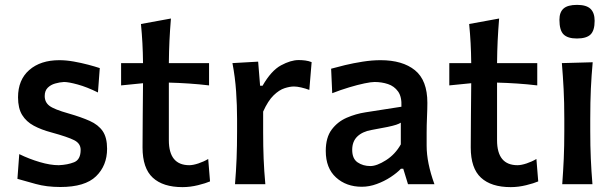

<svg xmlns="http://www.w3.org/2000/svg" viewBox="-20 -756 2522 788"><path d="M228 11.5Q171 11.5 126.5 -1Q82 -13.5 51.5 -22L59 -123.5Q100 -103.5 143.2 -90.8Q186.5 -78 221 -78Q257.5 -79.5 284.2 -90.2Q311 -101 311 -141Q311 -167 284.8 -180.5Q258.5 -194 191 -212.5Q149.5 -223.5 118.8 -240Q88 -256.5 71 -284Q54 -311.5 54 -356.5Q54 -428.5 100.2 -468.8Q146.5 -509 223.5 -509Q251.5 -509 282.5 -503.5Q313.5 -498 341.8 -490.5Q370 -483 389.5 -476.5L382 -376.5Q336.5 -399 299 -409.2Q261.5 -419.5 242.5 -419.5Q224.5 -418.5 206.2 -413.2Q188 -408 175.8 -395.8Q163.5 -383.5 163.5 -362Q163.5 -336.5 182.8 -321.8Q202 -307 262.5 -290Q313 -275.5 348.2 -259.8Q383.5 -244 401.5 -217.8Q419.5 -191.5 419.5 -145.5Q419.5 -76.5 374.2 -32.5Q329 11.5 228 11.5Z M729 12Q649 12 607 -26.8Q565 -65.5 565 -151Q565 -217 565.8 -282.8Q566.5 -348.5 567 -414.5L477 -405.5V-497H567Q566.5 -540.5 564.5 -578.5Q562.5 -616.5 558.5 -657.5L681.5 -680Q677.5 -630.5 675.5 -588.8Q673.5 -547 673 -497H838V-405.5Q796.5 -410.5 754.8 -413.2Q713 -416 673 -417V-180.5Q673 -78 757 -78Q772 -78 794 -85.2Q816 -92.5 834.5 -103.5L842 -11.5Q825 -4 792.8 4Q760.5 12 729 12Z M944.5 0Q949 -54.5 951 -105.2Q953 -156 953 -218V-268Q953 -323.5 949 -381.2Q945 -439 934 -497L1039.5 -503L1047.5 -404H1057.5Q1093 -466 1133.2 -487.8Q1173.5 -509.5 1205.5 -509.5Q1218.5 -509.5 1232.5 -507.8Q1246.5 -506 1259 -501L1249.5 -387Q1233.5 -393 1216.2 -397Q1199 -401 1186.5 -401Q1169.5 -401 1147.8 -394Q1126 -387 1103 -364.8Q1080 -342.5 1060 -298V-212.5Q1060 -155 1062 -104.8Q1064 -54.5 1069 0Z M1465 10.5Q1401 10.5 1359 -27.8Q1317 -66 1317 -136.5Q1317 -191.5 1341.2 -224Q1365.5 -256.5 1403 -272.8Q1440.5 -289 1480 -295L1627.5 -318Q1629.5 -358.5 1613.8 -380.5Q1598 -402.5 1572.2 -411Q1546.5 -419.5 1517 -419.5Q1503.5 -419.5 1475.8 -413.8Q1448 -408 1413 -397.5Q1378 -387 1343.5 -373.5L1339 -474Q1362 -480.5 1396.2 -488.8Q1430.5 -497 1468.8 -503Q1507 -509 1542 -509Q1632 -509 1683 -467.8Q1734 -426.5 1734 -334Q1734 -310.5 1732.5 -276Q1731 -241.5 1731 -211V-158Q1731 -88 1763 0H1654.5L1635 -63.5H1625.5Q1609.5 -46.5 1583.2 -29.2Q1557 -12 1526.2 -0.8Q1495.5 10.5 1465 10.5ZM1500 -74.5Q1526.5 -74.5 1564.2 -98.5Q1602 -122.5 1625 -163.5V-252.5Q1618 -248 1606 -244Q1594 -240 1570.5 -235Q1547 -230 1504.5 -222.5Q1467.5 -216 1446.5 -195.8Q1425.5 -175.5 1425.5 -141Q1425.5 -104.5 1447.8 -89.5Q1470 -74.5 1500 -74.5Z M2076 12Q1996 12 1954 -26.8Q1912 -65.5 1912 -151Q1912 -217 1912.8 -282.8Q1913.5 -348.5 1914 -414.5L1824 -405.5V-497H1914Q1913.5 -540.5 1911.5 -578.5Q1909.5 -616.5 1905.5 -657.5L2028.5 -680Q2024.5 -630.5 2022.5 -588.8Q2020.5 -547 2020 -497H2185V-405.5Q2143.5 -410.5 2101.8 -413.2Q2060 -416 2020 -417V-180.5Q2020 -78 2104 -78Q2119 -78 2141 -85.2Q2163 -92.5 2181.5 -103.5L2189 -11.5Q2172 -4 2139.8 4Q2107.5 12 2076 12Z M2287.5 0Q2291.5 -54.5 2293.8 -105.2Q2296 -156 2296 -218V-268Q2296 -337.5 2293.2 -390.2Q2290.5 -443 2286 -497L2412.5 -500.5Q2407.5 -445.5 2405 -392Q2402.5 -338.5 2402.5 -268V-218Q2402.5 -156 2404.8 -105.2Q2407 -54.5 2411.5 0ZM2347.5 -598Q2310 -598 2293 -614.8Q2276 -631.5 2276 -675Q2276 -706 2293 -721Q2310 -736 2348.5 -736Q2386.5 -736 2403.5 -719.8Q2420.5 -703.5 2420.5 -670.5Q2420.5 -630.5 2403.5 -614.2Q2386.5 -598 2347.5 -598Z"/></svg>

Font: Commissioner Flair Medium
Style: Regular
Weight: 500
Designer: Kostas Bartsokas
Foundry: Kostas Bartsokas
Version: Version 1.000; ttfautohint (v1.8.3)